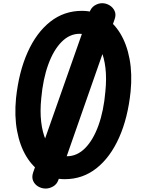

<svg xmlns="http://www.w3.org/2000/svg" viewBox="-20 -1080 888 1168"><path d="M374 10Q299.5 10 240 -26Q180.5 -62 140.5 -128Q100.5 -194 83.8 -284.2Q67 -374.5 77.5 -482.5Q94.5 -642.5 148 -762Q201.5 -881.5 285.5 -947.8Q369.5 -1014 478 -1014Q552.5 -1014 612 -978.2Q671.5 -942.5 711.5 -876.8Q751.5 -811 768.2 -721Q785 -631 774.5 -523Q758 -363 704.5 -243Q651 -123 567 -56.5Q483 10 374 10ZM231 -482.5Q223 -403.5 230.5 -338.8Q238 -274 259 -227Q280 -180 312.5 -154.8Q345 -129.5 387 -129.5Q449 -129.5 498 -179Q547 -228.5 579 -317.2Q611 -406 621 -523Q629 -601.5 621.5 -666Q614 -730.5 593 -777.2Q572 -824 539.5 -849.2Q507 -874.5 465 -874.5Q403.5 -874.5 354.5 -825Q305.5 -775.5 273.5 -687.2Q241.5 -599 231 -482.5ZM258 67Q233.5 67 212.2 54.5Q191 42 181.5 20Q172 -2 181.5 -30.5L523.5 -1002.5Q533.5 -1033 556 -1046.8Q578.5 -1060.5 601.5 -1060.5Q625 -1060.5 646.2 -1047.8Q667.5 -1035 677.5 -1012.8Q687.5 -990.5 677 -962L335 15.5Q325.5 41.5 303 54.2Q280.5 67 258 67Z"/></svg>

Font: Edu SA Hand
Style: Bold
Weight: 700
Designer: Tina and Corey Anderson, Eben Sorkin, Mirko Velimirovic
Foundry: Google for Education
Version: Version 2.000